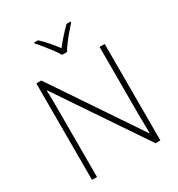

<svg xmlns="http://www.w3.org/2000/svg" viewBox="-217 -1090 1144 1231"><g transform="rotate(-30 355.5 -474.0)"><path d="M608 0H572L139 -642H137Q138 -615 138.5 -588.5Q139 -562 139 -536Q139 -510 139 -481V0H102V-714H139L570 -74H572Q572 -97 571.5 -124Q571 -151 570.5 -178.5Q570 -206 570 -231V-714H608ZM337 -790Q325 -811 304.5 -838.5Q284 -866 262 -893Q240 -920 221 -940V-948H250Q278 -922 305.5 -890Q333 -858 355 -829Q377 -858 405.5 -890Q434 -922 461 -948H490V-940Q472 -920 449 -893Q426 -866 405.5 -838.5Q385 -811 373 -790Z"/></g></svg>

Font: Noto Sans Khmer ExtraLight
Style: Regular
Weight: 250
Version: Version 2.003